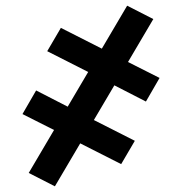

<svg xmlns="http://www.w3.org/2000/svg" viewBox="-20 -490 640 675"><path d="M173 165 81 118 170 -33 59 -89 107 -172 218 -115 290 -237 146 -310 194 -392 338 -319 427 -470 519 -423 430 -272 541 -216 493 -133 382 -190 310 -68 454 5 406 87 262 14Z"/></svg>

Font: Iosevka Custom SmBdEx
Style: Regular
Weight: 600
Width: 7
Monospace: yes
Designer: Belleve Invis
Foundry: Belleve Invis
Version: Version 11.2.4; ttfautohint (v1.8.4)